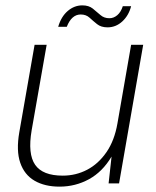

<svg xmlns="http://www.w3.org/2000/svg" viewBox="-20 -684 581 716"><path d="M202 12Q147 12 109 -10Q71 -32 55.5 -77Q40 -122 52 -191L109 -517H154L98 -198Q83 -110 111 -69.5Q139 -29 214 -29Q263 -29 305 -51Q347 -73 377 -116.5Q407 -160 418 -224L469 -517H514L424 0H385L396 -100Q362 -43 311.5 -15.5Q261 12 202 12ZM197 -584Q208 -622 232.5 -643Q257 -664 287 -664Q311 -664 326 -652Q341 -640 354.5 -628Q368 -616 388 -616Q404 -616 417.5 -627.5Q431 -639 438 -661H469Q460 -626 436 -604Q412 -582 381 -582Q357 -582 342 -594Q327 -606 314 -618Q301 -630 281 -630Q264 -630 251 -618.5Q238 -607 229 -584Z"/></svg>

Font: DM Sans 11pt ExtraLight
Style: Italic
Weight: 250
Italic angle: -10°
Version: Version 4.004;gftools[0.9.30]